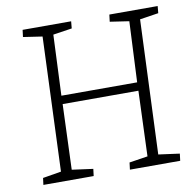

<svg xmlns="http://www.w3.org/2000/svg" viewBox="-79 -781 874 861"><g transform="rotate(-10 358.5 -350.5)"><path d="M543 -342H198L187 -45L283 -32L279 0H50L54 -31L138 -45L162 -656L75 -669L79 -701H300L297 -669L211 -656L199 -380H544L557 -656L470 -669L474 -701H694L691 -669L606 -656L581 -45L677 -32L673 0H444L448 -32L532 -45Z"/></g></svg>

Font: Literata ExtraLight
Style: Italic
Weight: 250
Italic angle: -2°
Designer: Latin by Veronika Burian and Jose Scaglione. Greek by Irene Vlachou. Cyrillic by Vera Evstafieva
Foundry: TypeTogether
Version: Version 3.002